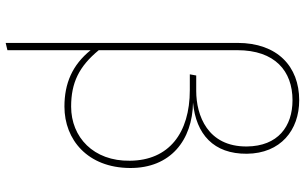

<svg xmlns="http://www.w3.org/2000/svg" viewBox="-214 -622 1049 660"><g transform="rotate(90 310.0 -291.5)"><path d="M332 -431C441 -441 509 -502 508 -616C507 -732 427 -796 324 -796C208 -796 127 -721 127 -584V213L152 207V-79C203 -16 266 11 346 11C460 11 556 -69 557 -214C558 -354 461 -429 332 -431ZM346 -12C264 -12 208 -39 152 -107V-583C152 -713 224 -773 324 -773C414 -773 482 -723 483 -616C484 -481 376 -442 292 -442H239L235 -420H289C437 -420 531 -348 532 -214C534 -89 451 -12 346 -12Z"/></g></svg>

Font: Glow Sans SC Normal Thin
Style: Regular
Weight: 100
Designer: Ryoko NISHIZUKA (kana, bopomofo & ideographs); Paul D. Hunt (Latin, Greek & Cyrillic); Sandoll Communications, Soo-young
Version: Version 0.93